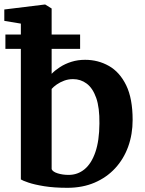

<svg xmlns="http://www.w3.org/2000/svg" viewBox="-20 -840 655 870"><path d="M-0.5 -745.5V-797L182.5 -819.5H185L214 -801.5V-505.5Q229.5 -521.5 252.2 -536.2Q275 -551 303.8 -560Q332.5 -569 365.5 -569Q424.5 -569 473.5 -541.2Q522.5 -513.5 551.8 -453.5Q581 -393.5 581 -296.5Q581 -231.5 560.8 -175.5Q540.5 -119.5 502 -77.8Q463.5 -36 408.8 -12.5Q354 11 285.5 11Q225.5 11 180.5 3.8Q135.5 -3.5 108.5 -12.8Q81.5 -22 74.5 -27V-733ZM311 -481.5Q289.5 -481.5 270.8 -474.5Q252 -467.5 237.2 -457.2Q222.5 -447 214 -437V-73.5Q219 -61.5 241.5 -54.5Q264 -47.5 291 -47.5Q332 -47.5 363.2 -73.2Q394.5 -99 412.2 -150.8Q430 -202.5 430.5 -280Q431.5 -352.5 415.8 -396.8Q400 -441 372.8 -461.2Q345.5 -481.5 311 -481.5ZM4.5 -683.5H343V-618.5H4.5Z"/></svg>

Font: Merriweather 20pt
Style: Bold
Weight: 700
Version: Version 2.100